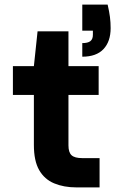

<svg xmlns="http://www.w3.org/2000/svg" viewBox="-20 -813 505 833"><path d="M311 0Q257 0 215 -17.5Q173 -35 150 -75Q127 -115 127 -184V-401H36V-526H127L143 -677H277V-526H408V-401H277V-182Q277 -152 290.5 -139.5Q304 -127 337 -127H412V0ZM337 -567V-626Q361 -626 372 -634.5Q383 -643 383 -662V-680H337V-793H447Q454 -763 457 -739.5Q460 -716 460 -691Q460 -633 429 -600Q398 -567 337 -567Z"/></svg>

Font: DM Sans 9pt Black
Style: Regular
Weight: 900
Version: Version 4.004;gftools[0.9.30]